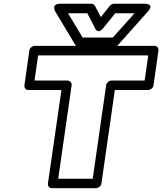

<svg xmlns="http://www.w3.org/2000/svg" viewBox="-20 -968 856 1013"><path d="M108.9 -518.1 134.8 -701.2Q136.2 -711.9 145.5 -719Q154.8 -726.1 164.1 -726.1H794.9Q805.7 -726.1 811.5 -718.3Q817.4 -710.4 815.9 -701.2L790 -518.1Q788.6 -507.3 779.5 -500.2Q770.5 -493.2 761.2 -493.2H585.9L515.1 0Q513.7 10.7 504.4 17.8Q495.1 24.9 485.8 24.9H253.9Q243.2 24.9 237.3 17.1Q231.4 9.3 232.9 0L304.2 -493.2H129.9Q119.1 -493.2 113.3 -501Q107.4 -508.8 108.9 -518.1ZM162.1 -543H335.9Q345.2 -543 352.3 -535.9Q359.4 -528.8 357.9 -518.1L287.1 -24.9H469.2L540 -518.1Q541.5 -527.3 549.3 -535.2Q557.1 -543 567.9 -543H743.2L762.2 -675.8H181.2ZM271 -908.2Q270 -909.7 268.8 -912.4Q267.6 -915 266.4 -922.1Q265.1 -929.2 266.6 -934.3Q268.1 -939.5 275.6 -943.8Q283.2 -948.2 296.9 -948.2H461.9Q467.8 -948.2 473.1 -944.8Q478.5 -941.4 481 -937L512.2 -877.9L559.1 -937Q568.8 -948.2 582 -948.2H747.1Q749 -948.2 752.2 -948Q755.4 -947.8 762 -945.3Q768.6 -942.9 771.7 -939.2Q774.9 -935.5 772.9 -927.2Q771 -918.9 761.2 -908.2L602.1 -730Q592.3 -720.2 581.1 -720.2H397Q383.8 -720.2 377.9 -730ZM338.9 -897.9 416 -770H575.2L689.9 -897.9H587.9L523.9 -818.8Q515.6 -809.1 508.5 -805.4Q501.5 -801.8 496.8 -803.7Q492.2 -805.7 488.5 -808.8Q484.9 -812 483.4 -815.4L481.9 -818.8L440.9 -897.9Z"/></svg>

Font: Trueno Black Outline
Style: Italic
Weight: 900
Width: 6
Designer: Julieta Ulanovsky
Foundry: Julieta Ulanovsky
Version: Version 3.001b | FøM Fix